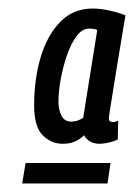

<svg xmlns="http://www.w3.org/2000/svg" viewBox="-20 -701 314 450"><path d="M274 -665Q261 -588 253.5 -541.5Q246 -495 242 -470Q238 -445 236.5 -435.5Q235 -426 235 -424Q235 -415 244 -415Q250 -415 257 -418L256 -374Q248 -370 235.5 -367Q223 -364 214 -364Q188 -364 177 -384Q168 -375 156 -369.5Q144 -364 127 -364Q100 -364 80 -384Q60 -404 60 -454Q60 -516 75.5 -567.5Q91 -619 121.5 -650Q152 -681 197 -681Q216 -681 238 -676Q260 -671 274 -665ZM117 -462Q117 -444 124 -430Q131 -416 147 -416Q162 -416 175 -425L208 -631Q200 -634 189 -634Q173 -634 160 -617Q147 -600 137.5 -573Q128 -546 122.5 -516.5Q117 -487 117 -462ZM32 -271 40 -319H239L232 -271Z"/></svg>

Font: Georama Condensed Medium
Style: Italic
Weight: 500
Width: 3
Italic angle: -9°
Designer: Jean-Baptiste Levee
Foundry: Production Type
Version: Version 1.000